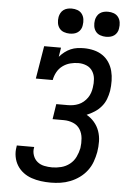

<svg xmlns="http://www.w3.org/2000/svg" viewBox="-62 -1000 725 1054"><g transform="rotate(5 300.0 -473.0)"><path d="M258 8Q230 8 203.5 4.5Q177 1 152 -7.5Q127 -16 106.5 -31.5Q86 -47 72.5 -68.5Q59 -90 54 -117Q49 -144 54 -171Q54 -173 54.5 -175Q55 -177 55 -179H151Q151 -178 150.5 -177Q150 -176 150 -174Q146 -153 153.5 -132Q161 -111 177 -98Q193 -85 214.5 -80.5Q236 -76 258 -76Q283 -76 308.5 -82.5Q334 -89 355 -105.5Q376 -122 387.5 -146Q399 -170 404 -195Q408 -222 405.5 -249.5Q403 -277 389.5 -298.5Q376 -320 351.5 -330Q327 -340 300 -340H238L251 -424H314Q329 -424 344 -426.5Q359 -429 373.5 -435Q388 -441 400.5 -451.5Q413 -462 422 -475Q431 -488 436 -502.5Q441 -517 443 -532Q447 -556 445 -579.5Q443 -603 431 -622Q419 -641 398 -650Q377 -659 353 -659Q330 -659 307.5 -653Q285 -647 266 -633Q247 -619 235.5 -598Q224 -577 220 -554H127L157 -735H250L242 -684Q255 -699 270.5 -711Q286 -723 303.5 -730.5Q321 -738 339.5 -740.5Q358 -743 376 -743Q404 -743 430.5 -736.5Q457 -730 478.5 -715.5Q500 -701 514.5 -679Q529 -657 535.5 -631.5Q542 -606 542.5 -578Q543 -550 539 -522Q535 -499 526.5 -476.5Q518 -454 502 -435Q486 -416 465 -402.5Q444 -389 422 -380Q446 -367 464.5 -345.5Q483 -324 492.5 -297Q502 -270 502.5 -240.5Q503 -211 498 -181Q493 -154 483.5 -127.5Q474 -101 456.5 -78Q439 -55 415.5 -38Q392 -21 365.5 -10.5Q339 0 312 4Q285 8 258 8ZM490 -816Q474 -816 458.5 -821.5Q443 -827 433.5 -839.5Q424 -852 421.5 -868.5Q419 -885 422 -902Q424 -913 430 -924Q436 -935 446 -942Q456 -949 467.5 -951.5Q479 -954 490 -954Q507 -954 522 -948.5Q537 -943 546.5 -930.5Q556 -918 558.5 -901.5Q561 -885 558 -868Q557 -857 551 -846Q545 -835 535 -828Q525 -821 513.5 -818.5Q502 -816 490 -816ZM290 -816Q274 -816 258.5 -821.5Q243 -827 233.5 -839.5Q224 -852 221.5 -868.5Q219 -885 222 -902Q224 -913 230 -924Q236 -935 246 -942Q256 -949 267.5 -951.5Q279 -954 290 -954Q307 -954 322 -948.5Q337 -943 346.5 -930.5Q356 -918 358.5 -901.5Q361 -885 358 -868Q357 -857 351 -846Q345 -835 335 -828Q325 -821 313.5 -818.5Q302 -816 290 -816Z"/></g></svg>

Font: Iosevka Curly Slab MdExObl
Style: Regular
Weight: 500
Width: 7
Italic angle: -9°
Monospace: yes
Designer: Belleve Invis
Foundry: Belleve Invis
Version: Version 11.1.0; ttfautohint (v1.8.3)